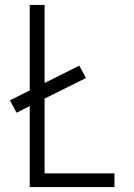

<svg xmlns="http://www.w3.org/2000/svg" viewBox="-20 -755 540 775"><path d="M100 0V-327L47 -300L20 -350L100 -390V-735H160V-420L300 -490L327 -440L160 -357V-55H442V0Z"/></svg>

Font: Iosevka SS04 Light
Style: Regular
Weight: 300
Monospace: yes
Designer: Belleve Invis
Foundry: Belleve Invis
Version: Version 19.0.0; ttfautohint (v1.8.4)